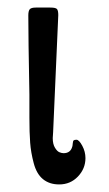

<svg xmlns="http://www.w3.org/2000/svg" viewBox="-20 -484 290 510"><path d="M55.2 -442.9Q55.2 -455.1 59.1 -459.5Q63 -463.9 75.2 -463.9H113.8Q127.9 -463.9 131.3 -460Q134.8 -456.1 134.8 -443.8L121.1 -132.8Q121.1 -129.9 120.6 -125Q120.1 -120.1 120.1 -117.2Q120.1 -101.1 126 -91.6Q131.8 -82 137.9 -79.6Q144 -77.1 148.9 -77.1Q167 -77.1 171.9 -94.2Q172.9 -97.2 173.3 -103.5Q173.8 -109.9 176 -111.3Q178.2 -112.8 183.1 -112.8Q189.9 -112.8 198.5 -96.9Q207 -81.1 207 -64Q207 -36.1 187 -15.1Q167 5.9 137.2 5.9Q111.3 5.9 94.2 -8.1Q77.1 -22 69.6 -50.5Q62 -79.1 60.1 -105Q58.1 -130.9 58.1 -171.9V-232.9Q55.2 -382.8 55.2 -442.9Z"/></svg>

Font: CMU Concrete
Style: Roman
Weight: 500
Version: Version 0.7.0